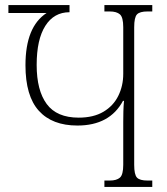

<svg xmlns="http://www.w3.org/2000/svg" viewBox="-20 -734 654 754"><path d="M507 -87Q507 -48 518 -36.5Q529 -25 559 -25H578V0H390V-25H411Q438 -25 451 -36.5Q464 -48 464 -87V-256Q464 -275 464.5 -296Q465 -317 467 -338H463Q411 -241 284 -241Q185 -241 132.5 -299Q80 -357 80 -478Q80 -629 163 -683H13V-714H253V-686Q192 -686 158 -632.5Q124 -579 124 -479Q124 -379 163.5 -325.5Q203 -272 289 -272Q347 -272 386 -295Q425 -318 444.5 -357.5Q464 -397 464 -444V-627Q464 -666 451 -677.5Q438 -689 411 -689H390V-714H578V-689H559Q529 -689 518 -677.5Q507 -666 507 -627Z"/></svg>

Font: Noto Serif Georgian SemiCondensed ExtraLight
Style: Regular
Weight: 200
Width: 4
Designer: Monotype Design Team, Akaki Razmadze
Foundry: Google LLC
Version: Version 2.003; ttfautohint (v1.8.4.7-5d5b)